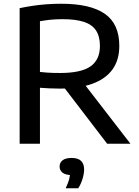

<svg xmlns="http://www.w3.org/2000/svg" viewBox="-20 -768 741 1026"><path d="M85 0V-724.5Q116 -731 151.5 -736.5Q187 -742 226 -745Q265 -748 306.5 -748Q463 -748 540.2 -694.2Q617.5 -640.5 617.5 -523Q617.5 -447 580.8 -396.5Q544 -346 473 -320.2Q402 -294.5 299 -294.5Q269 -294.5 244.5 -295.8Q220 -297 193.5 -299V0ZM552.5 0 286.5 -347.5H408.5L677 0ZM302 -378Q413 -378 463.5 -413.2Q514 -448.5 514 -522Q514 -573.5 493 -605.2Q472 -637 428 -651.2Q384 -665.5 314.5 -665.5Q277.5 -665.5 249.2 -662.5Q221 -659.5 193.5 -654.5V-383.5Q213 -381.5 229.5 -380.2Q246 -379 263 -378.5Q280 -378 302 -378ZM331 238Q345.5 207.5 350.5 185.8Q355.5 164 355.5 142.5L373 167.5H364Q330 167.5 314.2 154.8Q298.5 142 298.5 121.5Q298.5 101 314.5 88.5Q330.5 76 363 76Q397 76 413.2 91.8Q429.5 107.5 429.5 137Q429.5 160 421.2 187.5Q413 215 398 238Z"/></svg>

Font: Encode Sans SemiExpanded Medium
Style: Regular
Weight: 500
Width: 6
Designer: Multiple Designers
Foundry: Impallari Type
Version: Version 3.002